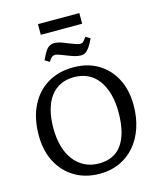

<svg xmlns="http://www.w3.org/2000/svg" viewBox="-149 -1156 1059 1274"><g transform="rotate(-15 380.0 -518.5)"><path d="M377.9 14.2Q279.8 14.2 205.8 -30Q131.8 -74.2 90.8 -152.6Q49.8 -231 49.8 -335.9Q49.8 -452.1 91.3 -536.6Q132.8 -621.1 208.5 -667.5Q284.2 -713.9 387.2 -713.9Q484.4 -713.9 556.6 -670.9Q628.9 -627.9 669.4 -550Q710 -472.2 710 -368.2Q710 -283.2 686 -212.6Q662.1 -142.1 618.2 -91.6Q574.2 -41 513.2 -13.4Q452.1 14.2 377.9 14.2ZM390.1 -53.2Q441.9 -53.2 481.4 -72Q521 -90.8 547.6 -128.4Q574.2 -166 587.6 -221.4Q601.1 -276.9 601.1 -349.1Q601.1 -419.9 585.4 -475.3Q569.8 -530.8 541 -569.8Q512.2 -608.9 470.2 -629.4Q428.2 -649.9 374 -649.9Q322.3 -649.9 281.7 -630.4Q241.2 -610.8 213.1 -573.5Q185.1 -536.1 170.4 -481.4Q155.8 -426.8 155.8 -356.9Q155.8 -287.1 171.9 -231Q188 -174.8 219 -135Q250 -95.2 293 -74.2Q335.9 -53.2 390.1 -53.2ZM459 -776.9Q439.9 -776.9 419.4 -782.5Q398.9 -788.1 366.7 -800.8Q346.7 -808.6 332.3 -814.2Q317.9 -819.8 308.3 -822.5Q298.8 -825.2 293.9 -825.2Q279.8 -825.2 270.3 -818.1Q260.7 -811 247.1 -789.1L215.8 -808.1Q232.9 -845.2 246.3 -865.7Q259.8 -886.2 274.9 -894Q290 -901.9 308.6 -901.9Q323.7 -901.9 343.3 -896.5Q362.8 -891.1 397.9 -876Q431.2 -862.8 448 -857.4Q464.8 -852.1 473.6 -852.1Q485.8 -852.1 493.9 -859.1Q502 -866.2 518.1 -889.2L548.8 -870.1Q531.7 -834 517.8 -814Q503.9 -793.9 490.5 -785.4Q477.1 -776.9 459 -776.9ZM235.8 -978V-1051.3H520V-978Z"/></g></svg>

Font: Literata
Style: Regular
Weight: 400
Designer: Latin by Veronika Burian and Jose Scaglione. Greek by Irene Vlachou. Cyrillic by Vera Evstafieva.
Foundry: TypeTogether
Version: Version 3.002